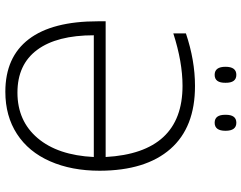

<svg xmlns="http://www.w3.org/2000/svg" viewBox="-116 -810 935 744"><g transform="rotate(90 352.0 -437.5)"><path d="M338.4 -37.1Q448.2 -37.1 514.6 -115.2Q581.1 -193.4 587.9 -333H116.2Q116.2 -189.5 172.9 -113.3Q229.5 -37.1 338.4 -37.1ZM312 -725.1Q472.7 -725.6 556.6 -629.9Q640.6 -534.2 641.1 -356Q641.1 -246.6 604.5 -163.6Q567.9 -80.1 498.5 -35.2Q429.2 9.8 335 9.8Q200.7 9.8 131.3 -81.1Q62 -171.9 62 -349.1V-378.9H587.9Q571.3 -676.8 312 -676.8Q219.7 -676.8 108.9 -641.1V-689.9Q213.4 -725.1 312 -725.1ZM424.3 -843.3Q423.8 -885.3 455.1 -885.3Q486.3 -885.3 486.3 -843.3Q486.3 -801.3 455.1 -801.3Q423.8 -801.3 424.3 -843.3ZM300.3 -843.3Q300.8 -801.3 269.5 -801.3Q238.3 -801.3 238.3 -843.3Q238.3 -885.3 269.5 -885.3Q300.8 -885.3 300.3 -843.3Z"/></g></svg>

Font: OpenSans-Light
Style: Regular
Weight: 300
Foundry: Ascender Corporation
Version: Version 1.10